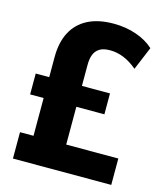

<svg xmlns="http://www.w3.org/2000/svg" viewBox="-108 -798 751 879"><g transform="rotate(15 267.5 -358.0)"><path d="M36 0V-125H100V-304H36V-403H100V-498Q100 -568 125.5 -616.5Q151 -665 200.5 -690.5Q250 -716 323 -716Q380 -716 429.5 -699Q479 -682 513 -651L467 -541Q435 -568 403 -581Q371 -594 338 -594Q306 -594 288 -582.5Q270 -571 262.5 -551Q255 -531 255 -504V-403H388V-304H255V-125H502V0Z"/></g></svg>

Font: Nunito Sans 12pt ExtraLight
Style: Weight 830 Width 84 Optical size 12.0 YTLC 445
Weight: 830
Width: 4
Designer: Vernon Adams
Foundry: Vernon Adams
Version: Version 3.101;gftools[0.9.27]